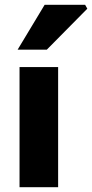

<svg xmlns="http://www.w3.org/2000/svg" viewBox="-20 -776 382 796"><path d="M61 0V-498H221V0ZM53 -570 165 -756H333L342 -740L174 -570Z"/></svg>

Font: Source Sans 3 ExtraBold
Style: Regular
Weight: 800
Designer: Paul D. Hunt
Foundry: Adobe
Version: Version 3.052;hotconv 1.1.0;makeotfexe 2.6.0